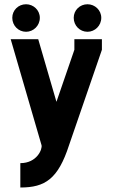

<svg xmlns="http://www.w3.org/2000/svg" viewBox="-20 -669 519 885"><path d="M100.1 -522.5C134.3 -522.5 163.6 -550.8 163.6 -586.9C163.6 -622.1 134.3 -649.4 100.1 -649.4C64.9 -649.4 36.6 -622.1 36.6 -586.9C36.6 -550.8 64.9 -522.5 100.1 -522.5ZM383.3 -522.5C417.5 -522.5 446.8 -550.8 446.8 -586.9C446.8 -622.1 417.5 -649.4 383.3 -649.4C348.1 -649.4 319.8 -622.1 319.8 -586.9C319.8 -550.8 348.1 -522.5 383.3 -522.5ZM171.4 0C176.3 17.6 150.9 83 73.7 83V195.3C188 195.3 247.6 156.2 298.3 0L449.7 -439.5V-488.3H322.8V-439.5L240.2 -199.7L156.2 -488.3H29.3Z"/></svg>

Font: Saman Dere
Style: Regular
Weight: 400
Designer: Tuna Ça_lar Gümü_
Foundry: Tuna Ça_lar Gümü_
Version: Version 1.001;hotconv 1.0.109;makeotfexe 2.5.65596